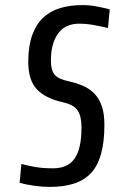

<svg xmlns="http://www.w3.org/2000/svg" viewBox="-20 -727 474 754"><path d="M390 -237Q390 -170 377 -123Q364 -76 337.5 -47.5Q311 -19 270.5 -6Q230 7 175 7Q145 7 114 2.5Q83 -2 57 -9L64 -83Q87 -77 117 -71.5Q147 -66 188 -66Q247 -66 273.5 -105Q300 -144 300 -225Q300 -251 295.5 -268.5Q291 -286 282 -297Q273 -308 259.5 -314.5Q246 -321 229 -325Q159 -340 125 -376Q91 -412 91 -484Q91 -546 106.5 -589Q122 -632 150 -658Q178 -684 217 -695.5Q256 -707 303 -707Q332 -707 361 -701.5Q390 -696 411 -690L404 -617Q379 -623 349.5 -628.5Q320 -634 290 -634Q268 -634 248 -626.5Q228 -619 213 -601.5Q198 -584 189 -556.5Q180 -529 180 -490Q180 -450 195 -433Q210 -416 249 -408Q281 -401 307 -389.5Q333 -378 351.5 -358.5Q370 -339 380 -309.5Q390 -280 390 -237Z"/></svg>

Font: Share
Style: Italic
Weight: 400
Version: Version 1.002